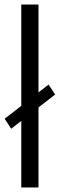

<svg xmlns="http://www.w3.org/2000/svg" viewBox="-24 -828 263 848"><path d="M219.5 -410.5 146 -353.5V0H70V-294L25.5 -259.5L-3.5 -303.5L70 -360.5V-808H146V-420L190.5 -454.5Z"/></svg>

Font: Encode Sans Condensed
Style: Regular
Weight: 400
Width: 3
Designer: Multiple Designers
Foundry: Impallari Type
Version: Version 2.000